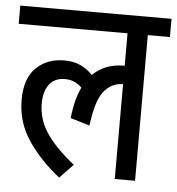

<svg xmlns="http://www.w3.org/2000/svg" viewBox="-48 -667 670 726"><g transform="rotate(5 287.0 -304.5)"><path d="M0 -553V-622H574V-553H490V0H413V-360Q370 -360 341 -324.5Q312 -289 300 -193L227 -215Q234 -285 257 -333Q245 -345 229 -352.5Q213 -360 193 -360Q154 -360 133.5 -333.5Q113 -307 113 -260Q113 -202 146.5 -150.5Q180 -99 254 -40L203 13Q128 -46 82 -115Q36 -184 36 -268Q36 -349 77.5 -389.5Q119 -430 185 -430Q219 -430 245.5 -418Q272 -406 292 -384Q337 -430 413 -430V-553Z"/></g></svg>

Font: Noto Sans Devanagari Condensed
Style: Regular
Weight: 400
Width: 3
Designer: Jelle Bosma - Monotype Design Team
Foundry: Monotype Imaging Inc.
Version: Version 2.004; ttfautohint (v1.8.4.7-5d5b)